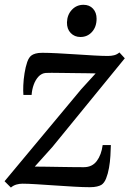

<svg xmlns="http://www.w3.org/2000/svg" viewBox="-20 -790 554 820"><path d="M388.5 -476.5Q376 -477 352.5 -477.2Q329 -477.5 301.2 -477.8Q273.5 -478 246.8 -478.5Q220 -479 200.8 -479Q181.5 -479 175.5 -478.5Q157.5 -477 144.5 -463Q131.5 -449 124 -428.2Q116.5 -407.5 115 -384.5H80Q78.5 -400.5 79.5 -425.5Q80.5 -450.5 84.8 -477.2Q89 -504 96.2 -525Q103.5 -546 115.5 -554Q121 -558 131.8 -561.2Q142.5 -564.5 161 -564.5Q187.5 -564.5 225.8 -562.5Q264 -560.5 305 -557.8Q346 -555 382.5 -553Q419 -551 441 -551Q454.5 -551 467 -554Q479.5 -557 490 -566L513 -541L203.5 -162L128.5 -78.5Q149 -78.5 179 -78Q209 -77.5 240.8 -77Q272.5 -76.5 299 -76.2Q325.5 -76 338 -76Q373.5 -76 393.2 -102.2Q413 -128.5 418.5 -170.5H453.5Q453 -150 451.5 -124Q450 -98 445.5 -72.8Q441 -47.5 433.2 -28Q425.5 -8.5 413 -0.5Q406.5 3.5 394.2 6.5Q382 9.5 363.5 9.5Q336 9.5 296.2 7.2Q256.5 5 214.2 2Q172 -1 135 -3.2Q98 -5.5 76 -5.5Q63 -5.5 50 -1.8Q37 2 26.5 11L-0.5 -16L326.5 -408.5ZM323.5 -632Q298.5 -632 282 -649Q265.5 -666 266 -694.5Q267 -727 287 -748.2Q307 -769.5 336.5 -769.5Q362 -769.5 377.2 -753Q392.5 -736.5 392.5 -710Q392.5 -675.5 373 -653.8Q353.5 -632 323.5 -632Z"/></svg>

Font: Merriweather Light 18pt
Style: Italic
Weight: 400
Italic angle: -7.8°
Version: Version 2.101